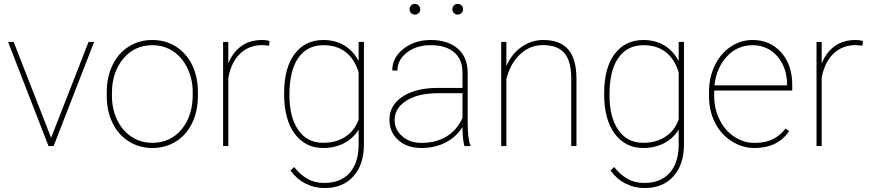

<svg xmlns="http://www.w3.org/2000/svg" viewBox="-20 -741 4413 974"><path d="M49.3 -528.3C49.3 -528.3 21 -528.3 21 -528.3C21 -528.3 226.1 0 226.1 0C226.1 0 252 0 252 0C252 0 457.5 -528.3 457.5 -528.3C457.5 -528.3 429.2 -528.3 429.2 -528.3C429.2 -528.3 239.3 -42 239.3 -42C239.3 -42 49.3 -528.3 49.3 -528.3Z M521.5 -251C521.5 -251 521.5 -251 521.5 -251C522 -201.2 531.7 -156.2 551.3 -116.7C570.8 -76.7 598.1 -45.4 633.8 -23.4C668.9 -1.5 709 9.8 753.4 9.8C797.9 9.8 837.9 -1.5 873.5 -23.9C908.7 -46.4 936 -77.6 955.1 -117.7C974.1 -157.7 983.9 -203.1 983.9 -253.9C983.9 -253.9 983.9 -277.3 983.9 -277.3C983.9 -277.3 983.9 -277.3 983.9 -277.3C983.4 -327.6 973.6 -372.6 954.1 -412.6C934.1 -452.6 906.7 -483.4 871.6 -505.4C836.4 -527.3 796.9 -538.1 752.4 -538.1C752.4 -538.1 752.4 -538.1 752.4 -538.1C708 -538.1 668 -526.9 632.8 -504.4C597.2 -481.9 569.8 -450.7 550.8 -410.6C531.2 -370.1 521.5 -324.7 521.5 -274.4C521.5 -274.4 521.5 -251 521.5 -251ZM547.9 -269.5C547.9 -269.5 547.9 -269.5 547.9 -269.5C547.9 -339.4 566.9 -397 605 -442.9C643.1 -488.8 692.4 -511.7 752.4 -511.7C752.4 -511.7 752.4 -511.7 752.4 -511.7C792 -511.7 827.1 -501.5 858.4 -481C889.2 -460 913.6 -431.2 931.2 -394.5C948.7 -357.9 957.5 -317.9 957.5 -274.4C957.5 -274.4 957.5 -259.3 957.5 -259.3C957.5 -259.3 957.5 -259.3 957.5 -259.3C957.5 -188 938.5 -129.9 900.9 -84.5C862.8 -39.1 813.5 -16.6 753.4 -16.6C753.4 -16.6 753.4 -16.6 753.4 -16.6C713.4 -16.6 677.7 -26.9 647 -47.4C615.7 -67.9 591.3 -96.7 574.2 -133.3C556.6 -169.9 547.9 -210 547.9 -253.9C547.9 -253.9 547.9 -269.5 547.9 -269.5Z M1347.7 -532.7C1347.7 -532.7 1347.7 -532.7 1347.7 -532.7C1338.4 -536.1 1325.7 -538.1 1310.5 -538.1C1310.5 -538.1 1310.5 -538.1 1310.5 -538.1C1267.1 -538.1 1231.4 -527.3 1202.6 -505.9C1173.8 -484.4 1152.3 -455.1 1138.2 -418.5C1138.2 -418.5 1138.2 -528.3 1138.2 -528.3C1138.2 -528.3 1111.8 -528.3 1111.8 -528.3C1111.8 -528.3 1111.8 0 1111.8 0C1111.8 0 1138.2 0 1138.2 0C1138.2 0 1138.2 -346.2 1138.2 -346.2C1138.2 -346.2 1138.2 -346.2 1138.2 -346.2C1147.5 -398.4 1167.5 -439.5 1197.8 -468.8C1228 -497.6 1265.6 -512.2 1310.5 -512.2C1310.5 -512.2 1344.7 -509.3 1344.7 -509.3C1344.7 -509.3 1347.7 -532.7 1347.7 -532.7Z M1421.4 -262.7C1421.4 -262.7 1421.4 -262.7 1421.4 -262.7C1421.4 -178.2 1439 -111.3 1474.6 -63C1510.3 -14.6 1558.6 9.8 1619.6 9.8C1619.6 9.8 1619.6 9.8 1619.6 9.8C1659.2 9.8 1694.3 1.5 1725.6 -14.6C1756.3 -30.8 1781.2 -53.7 1799.3 -83.5C1799.3 -83.5 1799.3 -2.4 1799.3 -2.4C1799.3 -2.4 1799.3 -2.4 1799.3 -2.4C1798.3 57.6 1782.7 104.5 1752.4 137.2C1722.2 170.4 1679.7 187 1625.5 187C1625.5 187 1625.5 187 1625.5 187C1592.8 187 1564 180.2 1539.6 166C1515.1 152.3 1492.7 132.3 1472.2 106.4C1472.2 106.4 1453.6 124 1453.6 124C1453.6 124 1453.6 124 1453.6 124C1474.6 152.8 1499.5 174.8 1529.3 189.9C1558.6 205.1 1590.8 212.9 1626.5 212.9C1626.5 212.9 1626.5 212.9 1626.5 212.9C1688 212.9 1736.8 193.4 1772.5 153.8C1808.1 114.7 1826.2 60.5 1826.2 -9.3C1826.2 -9.3 1826.2 -528.3 1826.2 -528.3C1826.2 -528.3 1799.3 -528.3 1799.3 -528.3C1799.3 -528.3 1799.3 -431.6 1799.3 -431.6C1799.3 -431.6 1799.3 -431.6 1799.3 -431.6C1780.8 -466.3 1756.3 -493.2 1725.6 -511.2C1694.8 -529.3 1660.2 -538.1 1620.6 -538.1C1620.6 -538.1 1620.6 -538.1 1620.6 -538.1C1558.6 -538.1 1510.3 -514.6 1474.6 -467.3C1439 -419.9 1421.4 -354 1421.4 -269.5C1421.4 -269.5 1421.4 -262.7 1421.4 -262.7ZM1448.2 -259.3C1448.2 -342.3 1463.4 -405.3 1493.7 -447.8C1523.4 -490.2 1565.9 -511.7 1620.1 -511.7C1620.1 -511.7 1620.1 -511.7 1620.1 -511.7C1710.9 -511.7 1770.5 -465.8 1799.3 -374.5C1799.3 -374.5 1799.3 -134.8 1799.3 -134.8C1799.3 -134.8 1799.3 -134.8 1799.3 -134.8C1786.1 -97.2 1764.2 -68.4 1732.9 -47.9C1701.7 -26.9 1663.6 -16.6 1619.1 -16.6C1619.1 -16.6 1619.1 -16.6 1619.1 -16.6C1564.9 -16.6 1522.9 -38.1 1493.2 -81.5C1463.4 -124.5 1448.2 -183.6 1448.2 -259.3C1448.2 -259.3 1448.2 -259.3 1448.2 -259.3Z M2366.2 0C2366.2 0 2366.2 -4.4 2366.2 -4.4C2366.2 -4.4 2366.2 -4.4 2366.2 -4.4C2356.9 -25.4 2352.5 -64.5 2352.5 -122.6C2352.5 -122.6 2352.5 -375 2352.5 -375C2352.5 -375 2352.5 -375 2352.5 -375C2351.6 -426.8 2334.5 -466.8 2300.8 -495.6C2267.1 -523.9 2222.2 -538.1 2165 -538.1C2165 -538.1 2165 -538.1 2165 -538.1C2110.4 -538.1 2064 -522.9 2026.4 -493.2C1988.8 -463.4 1969.7 -426.8 1969.7 -383.8C1969.7 -383.8 1996.1 -382.8 1996.1 -382.8C1996.1 -382.8 1996.1 -382.8 1996.1 -382.8C1996.1 -419.4 2012.2 -449.7 2044.4 -474.6C2076.7 -499.5 2116.7 -511.7 2165 -511.7C2165 -511.7 2165 -511.7 2165 -511.7C2216.8 -511.7 2256.8 -499.5 2284.7 -475.1C2312.5 -450.7 2326.2 -416.5 2326.2 -372.1C2326.2 -372.1 2326.2 -294.9 2326.2 -294.9C2326.2 -294.9 2195.8 -294.9 2195.8 -294.9C2195.8 -294.9 2195.8 -294.9 2195.8 -294.9C2123 -294.4 2064.9 -279.3 2021.5 -250.5C1977.5 -221.2 1955.6 -182.1 1955.6 -133.8C1955.6 -133.8 1955.6 -133.8 1955.6 -133.8C1955.6 -91.3 1970.7 -56.6 2000.5 -30.3C2030.3 -3.4 2069.3 9.8 2118.2 9.8C2118.2 9.8 2118.2 9.8 2118.2 9.8C2163.6 9.8 2204.6 0.5 2240.7 -18.1C2276.9 -36.6 2305.2 -63 2326.2 -96.7C2326.2 -96.7 2326.2 -96.7 2326.2 -96.7C2326.2 -54.7 2329.6 -22.5 2335.9 0C2335.9 0 2366.2 0 2366.2 0ZM2118.2 -16.1C2078.6 -16.1 2046.4 -27.3 2020.5 -49.8C1994.6 -72.3 1981.9 -99.6 1981.9 -131.8C1981.9 -131.8 1981.9 -131.8 1981.9 -131.8C1981.9 -168.5 1998 -198.7 2030.8 -223.1C2030.8 -223.1 2030.8 -223.1 2030.8 -223.1C2070.8 -252.9 2128.4 -268.1 2204.1 -268.1C2204.1 -268.1 2326.2 -268.1 2326.2 -268.1C2326.2 -268.1 2326.2 -142.6 2326.2 -142.6C2326.2 -142.6 2326.2 -142.6 2326.2 -142.6C2308.1 -102.5 2281.7 -71.3 2246.1 -49.3C2210.4 -27.3 2167.5 -16.1 2118.2 -16.1C2118.2 -16.1 2118.2 -16.1 2118.2 -16.1ZM2057.6 -693.8C2057.6 -686.5 2060.1 -680.2 2065.4 -674.8C2070.8 -669.4 2077.1 -667 2084.5 -667C2091.8 -667 2098.6 -669.4 2104 -674.8C2109.4 -680.2 2111.8 -686.5 2111.8 -693.8C2111.8 -701.2 2109.4 -708 2104 -713.4C2098.6 -718.8 2091.8 -721.2 2084.5 -721.2C2077.1 -721.2 2070.8 -718.8 2065.4 -713.4C2060.1 -708 2057.6 -701.2 2057.6 -693.8C2057.6 -693.8 2057.6 -693.8 2057.6 -693.8ZM2274.9 -693.8C2274.9 -686.5 2277.3 -680.2 2282.7 -674.8C2288.1 -669.4 2294.4 -667 2301.8 -667C2309.1 -667 2315.9 -669.4 2321.3 -674.8C2326.7 -680.2 2329.1 -686.5 2329.1 -693.8C2329.1 -701.2 2326.7 -708 2321.3 -713.4C2315.9 -718.8 2309.1 -721.2 2301.8 -721.2C2294.4 -721.2 2288.1 -718.8 2282.7 -713.4C2277.3 -708 2274.9 -701.2 2274.9 -693.8C2274.9 -693.8 2274.9 -693.8 2274.9 -693.8Z M2548.8 -528.3C2548.8 -528.3 2522.5 -528.3 2522.5 -528.3C2522.5 -528.3 2522.5 0 2522.5 0C2522.5 0 2548.8 0 2548.8 0C2548.8 0 2548.8 -338.4 2548.8 -338.4C2548.8 -338.4 2548.8 -338.4 2548.8 -338.4C2560.5 -389.6 2583 -431.2 2616.7 -463.9C2649.9 -496.1 2689.5 -512.2 2734.9 -512.2C2734.9 -512.2 2734.9 -512.2 2734.9 -512.2C2784.2 -512.2 2820.3 -498.5 2843.3 -471.7C2866.2 -444.3 2877.4 -402.3 2877.9 -345.7C2877.9 -345.7 2877.9 0 2877.9 0C2877.9 0 2904.3 0 2904.3 0C2904.3 0 2904.3 -344.7 2904.3 -344.7C2904.3 -344.7 2904.3 -344.7 2904.3 -344.7C2903.8 -409.7 2890.1 -458 2862.8 -490.2C2835 -522 2793 -538.1 2736.3 -538.1C2736.3 -538.1 2736.3 -538.1 2736.3 -538.1C2695.8 -538.1 2658.7 -526.4 2625 -502.4C2591.3 -478.5 2565.9 -446.3 2548.8 -405.3C2548.8 -405.3 2548.8 -528.3 2548.8 -528.3Z M3044.9 -262.7C3044.9 -262.7 3044.9 -262.7 3044.9 -262.7C3044.9 -178.2 3062.5 -111.3 3098.1 -63C3133.8 -14.6 3182.1 9.8 3243.2 9.8C3243.2 9.8 3243.2 9.8 3243.2 9.8C3282.7 9.8 3317.9 1.5 3349.1 -14.6C3379.9 -30.8 3404.8 -53.7 3422.9 -83.5C3422.9 -83.5 3422.9 -2.4 3422.9 -2.4C3422.9 -2.4 3422.9 -2.4 3422.9 -2.4C3421.9 57.6 3406.2 104.5 3376 137.2C3345.7 170.4 3303.2 187 3249 187C3249 187 3249 187 3249 187C3216.3 187 3187.5 180.2 3163.1 166C3138.7 152.3 3116.2 132.3 3095.7 106.4C3095.7 106.4 3077.1 124 3077.1 124C3077.1 124 3077.1 124 3077.1 124C3098.1 152.8 3123 174.8 3152.8 189.9C3182.1 205.1 3214.4 212.9 3250 212.9C3250 212.9 3250 212.9 3250 212.9C3311.5 212.9 3360.4 193.4 3396 153.8C3431.6 114.7 3449.7 60.5 3449.7 -9.3C3449.7 -9.3 3449.7 -528.3 3449.7 -528.3C3449.7 -528.3 3422.9 -528.3 3422.9 -528.3C3422.9 -528.3 3422.9 -431.6 3422.9 -431.6C3422.9 -431.6 3422.9 -431.6 3422.9 -431.6C3404.3 -466.3 3379.9 -493.2 3349.1 -511.2C3318.4 -529.3 3283.7 -538.1 3244.1 -538.1C3244.1 -538.1 3244.1 -538.1 3244.1 -538.1C3182.1 -538.1 3133.8 -514.6 3098.1 -467.3C3062.5 -419.9 3044.9 -354 3044.9 -269.5C3044.9 -269.5 3044.9 -262.7 3044.9 -262.7ZM3071.8 -259.3C3071.8 -342.3 3086.9 -405.3 3117.2 -447.8C3147 -490.2 3189.5 -511.7 3243.7 -511.7C3243.7 -511.7 3243.7 -511.7 3243.7 -511.7C3334.5 -511.7 3394 -465.8 3422.9 -374.5C3422.9 -374.5 3422.9 -134.8 3422.9 -134.8C3422.9 -134.8 3422.9 -134.8 3422.9 -134.8C3409.7 -97.2 3387.7 -68.4 3356.4 -47.9C3325.2 -26.9 3287.1 -16.6 3242.7 -16.6C3242.7 -16.6 3242.7 -16.6 3242.7 -16.6C3188.5 -16.6 3146.5 -38.1 3116.7 -81.5C3086.9 -124.5 3071.8 -183.6 3071.8 -259.3C3071.8 -259.3 3071.8 -259.3 3071.8 -259.3Z M3808.1 9.8C3885.7 9.8 3943.8 -18.6 3983.4 -75.7C3983.4 -75.7 3964.8 -88.9 3964.8 -88.9C3964.8 -88.9 3964.8 -88.9 3964.8 -88.9C3945.8 -64 3923.8 -45.9 3898.9 -34.2C3874 -22 3843.8 -16.1 3808.1 -16.1C3808.1 -16.1 3808.1 -16.1 3808.1 -16.1C3771 -16.1 3736.8 -26.4 3705.1 -47.4C3673.3 -68.4 3648.4 -97.2 3630.4 -133.8C3612.3 -170.4 3603 -210 3603 -252.9C3603 -252.9 3603 -281.7 3603 -281.7C3603 -281.7 3999 -281.7 3999 -281.7C3999 -281.7 3999 -309.6 3999 -309.6C3999 -309.6 3999 -309.6 3999 -309.6C3999 -377.9 3980.5 -433.1 3942.9 -475.1C3905.3 -517.1 3857.4 -538.1 3798.3 -538.1C3798.3 -538.1 3798.3 -538.1 3798.3 -538.1C3757.8 -538.1 3720.7 -526.9 3686.5 -503.9C3652.3 -481 3625.5 -449.2 3606 -408.7C3586.4 -368.2 3576.7 -323.2 3576.7 -274.4C3576.7 -274.4 3576.7 -252.4 3576.7 -252.4C3576.7 -252.4 3576.7 -252.4 3576.7 -252.4C3576.7 -203.6 3586.9 -159.2 3606.9 -119.1C3627 -79.1 3655.3 -47.9 3690.9 -24.9C3726.6 -2 3765.6 9.8 3808.1 9.8C3808.1 9.8 3808.1 9.8 3808.1 9.8ZM3798.3 -511.7C3831.1 -511.7 3860.8 -503.4 3887.7 -486.3C3914.1 -469.2 3935.1 -445.3 3950.2 -414.6C3965.3 -383.8 3972.7 -350.1 3972.7 -314.5C3972.7 -314.5 3972.7 -308.1 3972.7 -308.1C3972.7 -308.1 3604.5 -308.1 3604.5 -308.1C3604.5 -308.1 3604.5 -308.1 3604.5 -308.1C3610.8 -367.2 3631.8 -416 3667.5 -454.6C3703.1 -492.7 3747.1 -511.7 3798.3 -511.7C3798.3 -511.7 3798.3 -511.7 3798.3 -511.7Z M4357.9 -532.7C4357.9 -532.7 4357.9 -532.7 4357.9 -532.7C4348.6 -536.1 4335.9 -538.1 4320.8 -538.1C4320.8 -538.1 4320.8 -538.1 4320.8 -538.1C4277.3 -538.1 4241.7 -527.3 4212.9 -505.9C4184.1 -484.4 4162.6 -455.1 4148.4 -418.5C4148.4 -418.5 4148.4 -528.3 4148.4 -528.3C4148.4 -528.3 4122.1 -528.3 4122.1 -528.3C4122.1 -528.3 4122.1 0 4122.1 0C4122.1 0 4148.4 0 4148.4 0C4148.4 0 4148.4 -346.2 4148.4 -346.2C4148.4 -346.2 4148.4 -346.2 4148.4 -346.2C4157.7 -398.4 4177.7 -439.5 4208 -468.8C4238.3 -497.6 4275.9 -512.2 4320.8 -512.2C4320.8 -512.2 4355 -509.3 4355 -509.3C4355 -509.3 4357.9 -532.7 4357.9 -532.7Z"/></svg>

Font: WOX
Style: Regular
Weight: 500
Designer: Google
Foundry: ""
Version: ""